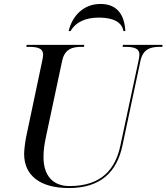

<svg xmlns="http://www.w3.org/2000/svg" viewBox="-20 -941 842 971"><path d="M327 -784H337C365 -832 416 -852 481 -852C550 -852 597 -830 604 -784H614C609 -872 568 -921 488 -921C401 -921 345 -859 327 -784ZM329 10C488 10 571 -71 599 -204L690 -632C703 -695 744 -704 788 -704H801L802 -714H602L600 -704H613C655 -704 685 -698 685 -664C685 -658 683 -644 681 -636L589 -206C565 -90 497 0 332 0C247 0 200 -53 200 -147C200 -182 205 -213 212 -247L294 -632C307 -695 348 -704 392 -704H405L406 -714H115L113 -704H126C168 -704 198 -698 198 -664C198 -658 196 -644 194 -636L113 -252C108 -229 102 -184 102 -163C102 -53 183 10 329 10Z"/></svg>

Font: Noto Serif Display
Style: Italic
Weight: 400
Italic angle: -12°
Designer: Monotype Design Team
Foundry: Monotype Imaging Inc.
Version: Version 2.009